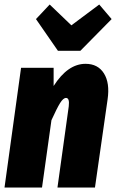

<svg xmlns="http://www.w3.org/2000/svg" viewBox="-23 -835 517 855"><path d="M418.9 -814.9 474.1 -750 335 -608.9H234.9L137.2 -750L198.2 -814.9L294.9 -722.2ZM357.9 -550.8Q413.1 -550.8 439.9 -508.1Q466.8 -465.3 456.1 -392.1L399.9 0H232.9L283.2 -361.8Q287.6 -398.9 271 -398.9Q258.8 -398.9 244.6 -376.2Q230.5 -353.5 206.1 -299.8L164.1 0H-2.9L70.8 -533.2H215.8V-452.1Q278.8 -550.8 357.9 -550.8Z"/></svg>

Font: Fira Sans Compressed ExtraBold
Style: Italic
Weight: 800
Width: 3
Italic angle: -8°
Designer: Carrois Corporate & Edenspiekermann AG
Foundry: Carrois Corporate GbR & Edenspiekermann AG
Version: Version 4.203;PS 004.203;hotconv 1.0.88;makeotf.lib2.5.64775